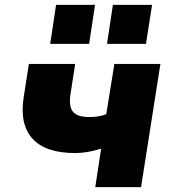

<svg xmlns="http://www.w3.org/2000/svg" viewBox="-20 -764 708 784"><path d="M369 0 393 -157Q365 -148 338 -143.5Q311 -139 287 -139Q166 -139 112.5 -198Q59 -257 77 -369L98 -503H287L269 -387Q263 -353 267.5 -330.5Q272 -308 290.5 -297Q309 -286 346 -286Q364 -286 382.5 -289Q401 -292 414 -298L447 -503H635L556 0ZM417 -585 441 -744H601L576 -585ZM185 -585 209 -744H368L344 -585Z"/></svg>

Font: Nunito Sans 8pt Black
Style: Italic
Weight: 900
Italic angle: -9°
Version: Version 3.101;gftools[0.9.27]